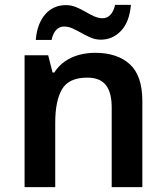

<svg xmlns="http://www.w3.org/2000/svg" viewBox="-20 -769 682 789"><path d="M371 -552Q462 -552 513.5 -505Q565 -458 565 -353V0H439V-328Q439 -389 415 -419.5Q391 -450 339 -450Q263 -450 235 -402.5Q207 -355 207 -265V0H81V-542H178L196 -471H203Q221 -499 247 -517Q273 -535 305 -543.5Q337 -552 371 -552ZM127 -605Q130 -641 140.5 -667.5Q151 -694 167.5 -712Q184 -730 205 -739Q226 -748 251 -748Q272 -748 292 -740Q312 -732 330.5 -721Q349 -710 367 -702Q385 -694 402 -694Q420 -694 433.5 -708Q447 -722 453 -749H518Q512 -679 477.5 -642.5Q443 -606 394 -606Q373 -606 354 -614Q335 -622 315.5 -633Q296 -644 278.5 -652Q261 -660 243 -660Q225 -660 211.5 -646.5Q198 -633 192 -605Z"/></svg>

Font: Noto Sans Devanagari SemiBold
Style: Regular
Weight: 600
Version: Version 2.003